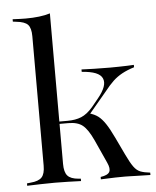

<svg xmlns="http://www.w3.org/2000/svg" viewBox="-48 -675 583 716"><g transform="rotate(-5 243.0 -316.5)"><path d="M129 -2.4Q100.8 -2.4 76.2 -1.6Q51.6 -0.8 25 0V-8.9L38.7 -10.5Q68.5 -12.9 80.6 -25.8Q92.7 -38.7 92.7 -69.4V-206.5H165.3V-69.4Q165.3 -38.7 177 -25.4Q188.7 -12.1 217.7 -9.7L226.6 -8.9V0Q201.6 -0.8 178.6 -1.6Q155.6 -2.4 129 -2.4ZM92.7 -206.5V-554Q92.7 -584.7 81 -597.2Q69.4 -609.7 37.1 -612.9L25 -614.5V-623.4Q41.9 -622.6 52.8 -622.2Q63.7 -621.8 74.2 -621.8Q100.8 -621.8 124.2 -624.6Q147.6 -627.4 165.3 -633.1V-623.4V-206.5ZM300.8 0V-8.9Q328.2 -12.9 334.3 -25Q340.3 -37.1 329.8 -59.7L290.3 -146.8Q271 -188.7 252 -204Q233.1 -219.4 198.4 -219.4H158.1V-228.2H196Q225.8 -228.2 247.6 -237.1Q269.4 -246 291.1 -271L316.1 -301.6Q334.7 -324.2 341.1 -342.3Q347.6 -360.5 341.5 -374.2Q335.5 -387.9 316.5 -395.6Q297.6 -403.2 264.5 -405.6V-414.5Q283.1 -413.7 310.9 -412.9Q338.7 -412.1 371 -412.1Q388.7 -412.1 404.8 -412.5Q421 -412.9 435.1 -413.3Q449.2 -413.7 460.5 -414.5V-405.6Q434.7 -397.6 415.3 -387.1Q396 -376.6 380.6 -362.1Q365.3 -347.6 346.8 -324.2L275.8 -239.5L277.4 -249.2Q298.4 -243.5 312.1 -233.1Q325.8 -222.6 338.7 -203.2Q351.6 -183.9 367.7 -150L399.2 -83.9Q413.7 -53.2 425 -37.5Q436.3 -21.8 450.4 -16.5Q464.5 -11.3 486.3 -8.9V0Q455.6 -0.8 437.9 -1.2Q420.2 -1.6 410.5 -2Q400.8 -2.4 391.9 -2.4Q374.2 -2.4 355.6 -2Q337.1 -1.6 300.8 0Z"/></g></svg>

Font: Playfair 144pt SemiCondensed Light
Style: Regular
Weight: 300
Width: 4
Designer: Claus Eggers Sørensen
Foundry: Claus Eggers Sørensen
Version: Version 2.203